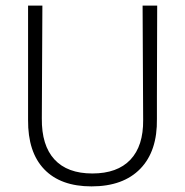

<svg xmlns="http://www.w3.org/2000/svg" viewBox="-20 -659 659 684"><path d="M539 -313V-236Q541 -121 480 -58Q419 5 306 5Q196 5 137.5 -56Q79 -117 80 -232V-639H131L129 -237Q128 -141 174 -91Q220 -41 309 -41Q398 -41 444.5 -90Q491 -139 490 -232L488 -639H540Z"/></svg>

Font: Luna Sans Light
Style: Regular
Weight: 300
Designer: Juan Pablo del Peral
Foundry: Huerta Tipografica
Version: Version 2.001; ttfautohint (v1.5)